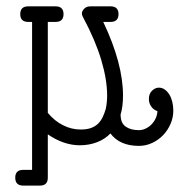

<svg xmlns="http://www.w3.org/2000/svg" viewBox="-20 -454 579 602"><path d="M80.6 78.6H52.7C36.1 78.6 27.8 86.8 27.8 103C27.8 119.6 36.1 127.9 52.7 127.9H105.5C121.7 127.9 129.9 119.6 129.9 103V-32.7C146.5 -21.3 163.2 -12.8 179.9 -7.1C196.7 -1.4 213.4 1.5 230 1.5C249.5 1.5 267.6 -1.7 284.2 -8.1C300.8 -14.4 314.8 -23.6 326.2 -35.6C345.7 -9.6 375.5 3.4 415.5 3.4C430.2 3.4 444.1 0.3 457.3 -5.9C470.5 -12 481.9 -20.3 491.7 -30.5C501.5 -40.8 509.2 -52.6 514.9 -65.9C520.6 -79.3 523.4 -93.1 523.4 -107.4C523.4 -116.5 522.4 -125.5 520.3 -134.3C518.1 -143.1 515.1 -150.7 511.2 -157.2C507.3 -163.7 502.5 -169 496.8 -173.1C491.1 -177.2 484.9 -179.2 478 -179.2C470.5 -179.2 463.5 -176 456.8 -169.7C450.1 -163.3 446.8 -154.6 446.8 -143.6C446.8 -135.1 449.1 -127.4 453.9 -120.4C458.6 -113.4 465.2 -108.4 473.6 -105.5C473.3 -97.7 471.4 -90.1 468 -82.8C464.6 -75.4 460.2 -69.1 454.8 -63.7C449.5 -58.3 443.4 -54 436.5 -50.8C429.7 -47.5 422.7 -45.9 415.5 -45.9C398.9 -45.9 385.4 -49.4 375 -56.4C364.6 -63.4 359 -74.4 358.4 -89.4L357.9 -93.8C363.1 -111.3 365.7 -131.5 365.7 -154.3C365.7 -187.8 360.5 -224 350.1 -262.7C339.7 -301.4 324.2 -342.3 303.7 -385.3H326.7C343.3 -385.3 351.6 -393.4 351.6 -409.7C351.6 -425.9 343.3 -434.1 326.7 -434.1H263.2C255 -434.1 248.6 -431.6 243.9 -426.5C239.2 -421.5 236.8 -416.7 236.8 -412.1C236.8 -407.9 238.3 -403.3 241.2 -398.4C266.6 -350.9 285.4 -306.6 297.6 -265.6C309.8 -224.6 315.9 -187.5 315.9 -154.3C315.9 -147.5 315.6 -140.7 314.9 -134C314.3 -127.4 313.3 -120.8 312 -114.3C312 -113.3 311.8 -112.6 311.5 -112.3C308.9 -103.2 305.7 -94.7 302 -86.9C298.3 -79.1 293.5 -72.3 287.6 -66.4C281.7 -60.5 274.3 -56 265.4 -52.7C256.4 -49.5 245.6 -47.9 232.9 -47.9C214 -47.9 195.6 -52.3 177.7 -61.3C159.8 -70.2 143.9 -83.2 129.9 -100.1V-385.3H154.3C170.9 -385.3 179.2 -393.4 179.2 -409.7C179.2 -425.9 170.9 -434.1 154.3 -434.1H68.4C51.8 -434.1 43.5 -425.9 43.5 -409.7C43.5 -393.4 51.8 -385.3 68.4 -385.3H80.6Z"/></svg>

Font: Nathan
Style: Regular
Weight: 400
Designer: Peter Wiegel
Foundry: Peter Wiegel
Version: Version 1.001 2009